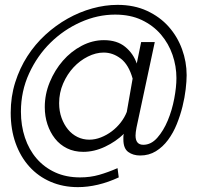

<svg xmlns="http://www.w3.org/2000/svg" viewBox="-20 -623 848 789"><path d="M569 -28Q601 -28 626.5 -57Q652 -86 669.5 -128Q687 -170 696 -217.5Q705 -265 705 -302Q705 -351 689 -397.5Q673 -444 641.5 -481Q610 -518 563 -540.5Q516 -563 453 -563Q381 -563 311.5 -532Q242 -501 187.5 -447.5Q133 -394 99.5 -321Q66 -248 66 -164Q66 -107 82.5 -57.5Q99 -8 130.5 28.5Q162 65 207 85.5Q252 106 309 106Q351 106 387.5 95.5Q424 85 463 68L468 106Q425 126 382.5 136Q340 146 300 146Q239 146 188 124Q137 102 100.5 61.5Q64 21 44 -35Q24 -91 24 -160Q24 -226 42.5 -284.5Q61 -343 92.5 -392Q124 -441 166.5 -480Q209 -519 258 -546.5Q307 -574 359.5 -588.5Q412 -603 463 -603Q531 -603 584 -578.5Q637 -554 673 -513.5Q709 -473 728 -421Q747 -369 747 -314Q747 -290 743 -256Q739 -222 730 -185.5Q721 -149 706.5 -113Q692 -77 670.5 -48Q649 -19 620.5 -1.5Q592 16 556 16Q527 16 507 1.5Q487 -13 487 -50Q487 -55 487 -61Q487 -67 489 -73Q456 -41 411.5 -20Q367 1 322 1Q285 1 255.5 -13.5Q226 -28 206 -53.5Q186 -79 175 -112Q164 -145 164 -183Q164 -236 184.5 -285.5Q205 -335 238.5 -373.5Q272 -412 316 -435Q360 -458 407 -458Q461 -458 494.5 -430.5Q528 -403 542 -362L560 -450H616L541 -99Q539 -89 538 -80.5Q537 -72 537 -66Q537 -28 569 -28ZM347 -49Q371 -49 395 -58.5Q419 -68 439.5 -83.5Q460 -99 476 -119.5Q492 -140 501 -163L525 -300Q509 -357 476.5 -382Q444 -407 406 -407Q374 -407 341 -390.5Q308 -374 282 -346Q256 -318 239.5 -280Q223 -242 223 -199Q223 -166 233 -138.5Q243 -111 259.5 -91Q276 -71 298.5 -60Q321 -49 347 -49Z"/></svg>

Font: PTCRaleway Medium
Style: Italic
Weight: 500
Italic angle: -12°
Designer: Matt McInerney, Pablo Impallari, Rodrigo Fuenzalida
Foundry: Matt McInerney, Pablo Impallari, Rodrigo Fuenzalida
Version: Version 3.000g; ttfautohint (v1.5) -l 8 -r 28 -G 28 -x 14 -D